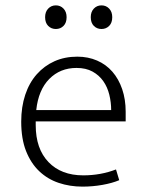

<svg xmlns="http://www.w3.org/2000/svg" viewBox="-20 -687 544 715"><path d="M448 -235H113V-221Q113 -133 160.5 -83.5Q208 -34 290 -34Q355 -34 412 -56L424 -16Q398 -5 361.5 1.5Q325 8 287 8Q240 8 198.5 -6Q157 -20 126 -49.5Q95 -79 77 -124.5Q59 -170 59 -234Q59 -289 74 -334Q89 -379 117 -410.5Q145 -442 183 -459Q221 -476 268 -476Q308 -476 341.5 -461.5Q375 -447 398.5 -420Q422 -393 435 -355Q448 -317 448 -271ZM394 -277Q394 -306 387 -334.5Q380 -363 364.5 -385Q349 -407 324.5 -420.5Q300 -434 265 -434Q204 -434 163.5 -393Q123 -352 115 -277ZM148 -623Q148 -643 159.5 -655Q171 -667 188 -667Q205 -667 216.5 -655Q228 -643 228 -623Q228 -602 216.5 -590.5Q205 -579 188 -579Q171 -579 159.5 -590.5Q148 -602 148 -623ZM318 -623Q318 -643 329.5 -655Q341 -667 358 -667Q375 -667 386.5 -655Q398 -643 398 -623Q398 -602 386.5 -590.5Q375 -579 358 -579Q341 -579 329.5 -590.5Q318 -602 318 -623Z"/></svg>

Font: Mukta Mahee ExtraLight
Style: Regular
Weight: 275
Designer: Shuchita Grover, Noopur Datye, Girish Dalvi, Yashodeep Gholap
Foundry: Ek Type
Version: Version 2.538;PS 1.000;hotconv 16.6.51;makeotf.lib2.5.65220;